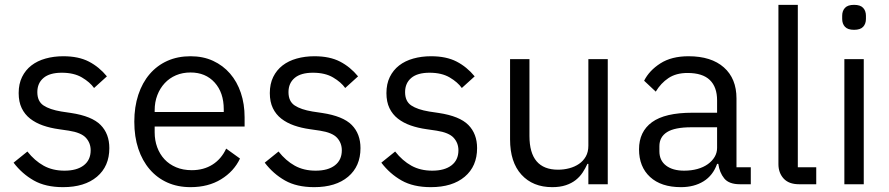

<svg xmlns="http://www.w3.org/2000/svg" viewBox="-20 -760 3668 792"><path d="M240 12Q168 12 119.5 -15.5Q71 -43 36 -89L93 -135Q123 -97 160 -76.5Q197 -56 246 -56Q297 -56 325.5 -78Q354 -100 354 -140Q354 -170 334.5 -191.5Q315 -213 264 -221L223 -227Q187 -232 157 -242.5Q127 -253 104.5 -270.5Q82 -288 69.5 -314Q57 -340 57 -376Q57 -414 71 -442.5Q85 -471 109.5 -490Q134 -509 168 -518.5Q202 -528 241 -528Q304 -528 346.5 -506Q389 -484 421 -445L368 -397Q351 -421 318 -440.5Q285 -460 235 -460Q185 -460 159.5 -438.5Q134 -417 134 -380Q134 -342 159.5 -325Q185 -308 233 -300L273 -294Q359 -281 395 -244.5Q431 -208 431 -149Q431 -74 380 -31Q329 12 240 12Z M766 12Q713 12 670.5 -7Q628 -26 597.5 -61.5Q567 -97 550.5 -146.5Q534 -196 534 -258Q534 -319 550.5 -369Q567 -419 597.5 -454.5Q628 -490 670.5 -509Q713 -528 766 -528Q818 -528 859 -509Q900 -490 929 -456.5Q958 -423 973.5 -377Q989 -331 989 -276V-238H618V-214Q618 -181 628.5 -152.5Q639 -124 658.5 -103Q678 -82 706.5 -70Q735 -58 771 -58Q820 -58 856.5 -81Q893 -104 913 -147L970 -106Q945 -53 892 -20.5Q839 12 766 12ZM766 -461Q733 -461 706 -449.5Q679 -438 659.5 -417Q640 -396 629 -367.5Q618 -339 618 -305V-298H903V-309Q903 -378 865.5 -419.5Q828 -461 766 -461Z M1276 12Q1204 12 1155.5 -15.5Q1107 -43 1072 -89L1129 -135Q1159 -97 1196 -76.5Q1233 -56 1282 -56Q1333 -56 1361.5 -78Q1390 -100 1390 -140Q1390 -170 1370.5 -191.5Q1351 -213 1300 -221L1259 -227Q1223 -232 1193 -242.5Q1163 -253 1140.5 -270.5Q1118 -288 1105.5 -314Q1093 -340 1093 -376Q1093 -414 1107 -442.5Q1121 -471 1145.5 -490Q1170 -509 1204 -518.5Q1238 -528 1277 -528Q1340 -528 1382.5 -506Q1425 -484 1457 -445L1404 -397Q1387 -421 1354 -440.5Q1321 -460 1271 -460Q1221 -460 1195.5 -438.5Q1170 -417 1170 -380Q1170 -342 1195.5 -325Q1221 -308 1269 -300L1309 -294Q1395 -281 1431 -244.5Q1467 -208 1467 -149Q1467 -74 1416 -31Q1365 12 1276 12Z M1757 12Q1685 12 1636.5 -15.5Q1588 -43 1553 -89L1610 -135Q1640 -97 1677 -76.5Q1714 -56 1763 -56Q1814 -56 1842.5 -78Q1871 -100 1871 -140Q1871 -170 1851.5 -191.5Q1832 -213 1781 -221L1740 -227Q1704 -232 1674 -242.5Q1644 -253 1621.5 -270.5Q1599 -288 1586.5 -314Q1574 -340 1574 -376Q1574 -414 1588 -442.5Q1602 -471 1626.5 -490Q1651 -509 1685 -518.5Q1719 -528 1758 -528Q1821 -528 1863.5 -506Q1906 -484 1938 -445L1885 -397Q1868 -421 1835 -440.5Q1802 -460 1752 -460Q1702 -460 1676.5 -438.5Q1651 -417 1651 -380Q1651 -342 1676.5 -325Q1702 -308 1750 -300L1790 -294Q1876 -281 1912 -244.5Q1948 -208 1948 -149Q1948 -74 1897 -31Q1846 12 1757 12Z M2407 -84H2403Q2395 -66 2383.5 -48.5Q2372 -31 2355 -17.5Q2338 -4 2314 4Q2290 12 2258 12Q2178 12 2131 -39.5Q2084 -91 2084 -185V-516H2164V-199Q2164 -60 2282 -60Q2306 -60 2328.5 -66Q2351 -72 2368.5 -84Q2386 -96 2396.5 -114.5Q2407 -133 2407 -159V-516H2487V0H2407Z M3032 0Q2987 0 2967.5 -24Q2948 -48 2943 -84H2938Q2921 -36 2882 -12Q2843 12 2789 12Q2707 12 2661.5 -30Q2616 -72 2616 -144Q2616 -217 2669.5 -256Q2723 -295 2836 -295H2938V-346Q2938 -401 2908 -430Q2878 -459 2816 -459Q2769 -459 2737.5 -438Q2706 -417 2685 -382L2637 -427Q2658 -469 2704 -498.5Q2750 -528 2820 -528Q2914 -528 2966 -482Q3018 -436 3018 -354V-70H3077V0ZM2802 -56Q2832 -56 2857 -63Q2882 -70 2900 -83Q2918 -96 2928 -113Q2938 -130 2938 -150V-235H2832Q2763 -235 2731.5 -215Q2700 -195 2700 -157V-136Q2700 -98 2727.5 -77Q2755 -56 2802 -56Z M3276 0Q3234 0 3212.5 -23.5Q3191 -47 3191 -83V-740H3271V-70H3347V0Z M3503 -637Q3477 -637 3465.5 -649.5Q3454 -662 3454 -682V-695Q3454 -715 3465.5 -727.5Q3477 -740 3503 -740Q3529 -740 3540.5 -727.5Q3552 -715 3552 -695V-682Q3552 -662 3540.5 -649.5Q3529 -637 3503 -637ZM3463 -516H3543V0H3463Z"/></svg>

Font: IBM Plex Sans Thai Looped
Style: Regular
Weight: 400
Designer: Mike Abbink, Paul van der Laan, Pieter van Rosmalen, Ben Mitchell, Mark Frömberg
Foundry: Bold Monday
Version: Version 1.1